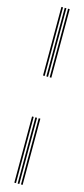

<svg xmlns="http://www.w3.org/2000/svg" viewBox="-155 -938 476 1087"><g transform="rotate(15 83.0 -395.0)"><path d="M97.5 -508V-910H107.2V-508ZM58.5 -508V-910H68.2V-508ZM78 -508V-910H87.8V-508ZM97.5 120V-268H107.2V120ZM58.5 120V-268H68.2V120ZM78 120V-268H87.8V120Z"/></g></svg>

Font: Big Shoulders Inline Text Thin ExtraLight
Style: Regular
Weight: 250
Version: Version 2.002